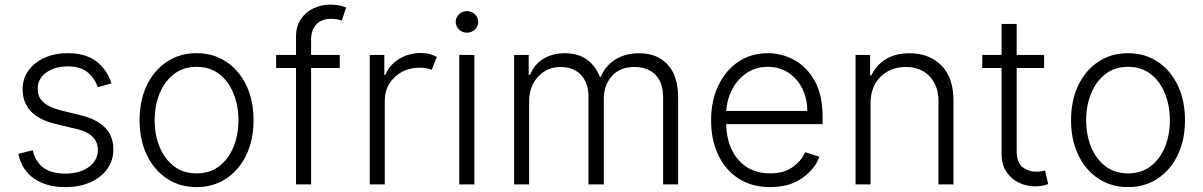

<svg xmlns="http://www.w3.org/2000/svg" viewBox="-20 -777 5068 809"><path d="M449.9 -425.8 392 -409.4Q379.3 -446.4 349.8 -471.8Q320.3 -497.2 265.3 -497.2Q210.2 -497.2 174.5 -470.9Q138.8 -444.6 138.8 -403.1Q138.8 -367.5 163.2 -345.9Q187.5 -324.2 238.3 -311.4L320.7 -291.2Q457.7 -257.5 457.7 -147.4Q457.7 -101.2 432.2 -65.3Q406.6 -29.5 361 -9.1Q315.3 11.4 255.3 11.4Q175.1 11.4 123.4 -24.7Q71.7 -60.7 57.2 -128.9L117.9 -143.8Q141 -45.5 254.3 -45.5Q317.1 -45.5 354.8 -73.7Q392.4 -101.9 392.4 -144.5Q392.4 -212.4 303.6 -233.3L214.5 -254.6Q143.5 -271.7 109.4 -308.6Q75.3 -345.5 75.3 -400.2Q75.3 -445.3 99.8 -479.6Q124.3 -513.8 167.3 -533.4Q210.2 -552.9 265.3 -552.9Q340.2 -552.9 385.1 -519Q430 -485.1 449.9 -425.8Z M808.2 11.4Q737.6 11.4 683.4 -24.5Q629.3 -60.4 598.7 -123.8Q568.2 -187.1 568.2 -270.2Q568.2 -354 598.7 -417.6Q629.3 -481.2 683.4 -517Q737.6 -552.9 808.2 -552.9Q878.9 -552.9 933.1 -517Q987.2 -481.2 1017.8 -417.6Q1048.3 -354 1048.3 -270.2Q1048.3 -187.1 1017.8 -123.8Q987.2 -60.4 933.1 -24.5Q878.9 11.4 808.2 11.4ZM808.2 -46.5Q865.1 -46.5 904.3 -77.1Q943.5 -107.6 964.1 -158.4Q984.7 -209.2 984.7 -270.2Q984.7 -331.3 964.1 -382.5Q943.5 -433.6 904.3 -464.5Q865.1 -495.4 808.2 -495.4Q751.8 -495.4 712.4 -464.5Q672.9 -433.6 652.3 -382.5Q631.7 -331.3 631.7 -270.2Q631.7 -209.2 652.3 -158.4Q672.9 -107.6 712.4 -77.1Q751.8 -46.5 808.2 -46.5Z M1411.6 -545.5V-490.4H1290.8V0H1227.3V-490.4H1143.5V-545.5H1227.3V-622.2Q1227.3 -666.2 1247.7 -696.4Q1268.1 -726.6 1301.1 -742Q1334.2 -757.5 1371.1 -757.5Q1396.3 -757.5 1412.6 -753.4Q1429 -749.3 1438.6 -745.4L1420.1 -690Q1413 -692.5 1402.7 -695.1Q1392.4 -697.8 1376.8 -697.8Q1335.6 -697.8 1313.2 -674.9Q1290.8 -652 1290.8 -609V-545.5Z M1538 0V-545.5H1599.4V-461.6H1604Q1620.4 -502.8 1661 -528.2Q1701.7 -553.6 1753.2 -553.6Q1774.1 -553.6 1790.8 -549Q1807.5 -544.4 1820.7 -536.9L1798.7 -482.6Q1778.4 -491.8 1748.6 -491.8Q1706 -491.8 1672.8 -473.7Q1639.6 -455.6 1620.4 -424.2Q1601.2 -392.8 1601.2 -352.3V0Z M1915.1 0V-545.5H1978.7V0ZM1947.4 -639.2Q1927.9 -639.2 1914.1 -652.7Q1900.2 -666.2 1900.2 -684.7Q1900.2 -703.5 1914.1 -716.8Q1927.9 -730.1 1947.4 -730.1Q1967 -730.1 1981 -716.8Q1995 -703.5 1995 -684.7Q1995 -666.2 1981 -652.7Q1967 -639.2 1947.4 -639.2Z M2146.3 0V-545.5H2207.7V-461.6H2213.4Q2229.8 -503.9 2267.9 -528.2Q2306.1 -552.6 2359.7 -552.6Q2416.2 -552.6 2452.6 -526.3Q2489 -500 2507.1 -453.5H2511.7Q2530.2 -498.9 2571.9 -525.7Q2613.6 -552.6 2673.3 -552.6Q2749.3 -552.6 2793.3 -504.8Q2837.4 -457 2837.4 -365.4V0H2774.1V-365.4Q2774.1 -430 2741.1 -462.4Q2708.1 -494.7 2654.1 -494.7Q2592 -494.7 2558.1 -456.3Q2524.1 -418 2524.1 -359V0H2459.5V-371.1Q2459.5 -426.5 2428.6 -460.6Q2397.7 -494.7 2341.6 -494.7Q2284.8 -494.7 2247.2 -453.8Q2209.5 -413 2209.5 -349.4V0Z M3224.8 11.4Q3148.4 11.4 3092.7 -24.3Q3036.9 -60 3006.6 -123.4Q2976.2 -186.8 2976.2 -269.5Q2976.2 -352.3 3006.6 -416.2Q3036.9 -480.1 3090.7 -516.5Q3144.5 -552.9 3215.2 -552.9Q3274.5 -552.9 3327.2 -524Q3380 -495 3413 -435.7Q3446 -376.4 3446 -285.2V-253.9H3039.8Q3041.9 -159.4 3091.6 -103Q3141.3 -46.5 3224.8 -46.5Q3283 -46.5 3320 -73Q3356.9 -99.4 3372.5 -136L3432.5 -116.5Q3414.1 -65 3360.4 -26.8Q3306.8 11.4 3224.8 11.4ZM3040.1 -309.7H3381.4Q3381.4 -362.2 3360.3 -404.3Q3339.1 -446.4 3301.7 -470.9Q3264.2 -495.4 3215.2 -495.4Q3165.5 -495.4 3127.3 -470.2Q3089.1 -445 3066.4 -402.7Q3043.7 -360.4 3040.1 -309.7Z M3648.1 -340.9V0H3584.9V-545.5H3646.3V-459.9H3652Q3671.2 -501.8 3711.8 -527.2Q3752.5 -552.6 3812.5 -552.6Q3895.2 -552.6 3946.4 -501.4Q3997.5 -450.3 3997.5 -353.3V0H3934.3V-349.4Q3934.3 -416.2 3896.8 -455.4Q3859.4 -494.7 3796.5 -494.7Q3732.2 -494.7 3690.2 -453.5Q3648.1 -412.3 3648.1 -340.9Z M4379.3 -545.5V-490.4H4263.8V-142.4Q4263.8 -90.9 4288.9 -72.3Q4313.9 -53.6 4346.2 -53.6Q4358.7 -53.6 4367.5 -55.2Q4376.4 -56.8 4383.2 -58.6L4396.7 -1.4Q4387.8 2.1 4374.1 5.1Q4360.4 8.2 4340.6 8.2Q4305.8 8.2 4273.4 -7.1Q4241.1 -22.4 4220.7 -52.6Q4200.3 -82.7 4200.3 -127.5V-490.4H4119V-545.5H4200.3V-676.1H4263.8V-545.5Z M4733 11.4Q4662.3 11.4 4608.1 -24.5Q4554 -60.4 4523.4 -123.8Q4492.9 -187.1 4492.9 -270.2Q4492.9 -354 4523.4 -417.6Q4554 -481.2 4608.1 -517Q4662.3 -552.9 4733 -552.9Q4803.6 -552.9 4857.8 -517Q4911.9 -481.2 4942.5 -417.6Q4973 -354 4973 -270.2Q4973 -187.1 4942.5 -123.8Q4911.9 -60.4 4857.8 -24.5Q4803.6 11.4 4733 11.4ZM4733 -46.5Q4789.8 -46.5 4829 -77.1Q4868.3 -107.6 4888.8 -158.4Q4909.4 -209.2 4909.4 -270.2Q4909.4 -331.3 4888.8 -382.5Q4868.3 -433.6 4829 -464.5Q4789.8 -495.4 4733 -495.4Q4676.5 -495.4 4637.1 -464.5Q4597.7 -433.6 4577.1 -382.5Q4556.5 -331.3 4556.5 -270.2Q4556.5 -209.2 4577.1 -158.4Q4597.7 -107.6 4637.1 -77.1Q4676.5 -46.5 4733 -46.5Z"/></svg>

Font: Inter UI Light
Style: Regular
Weight: 300
Designer: Rasmus Andersson
Foundry: rsms
Version: 3.2;8d6f07862